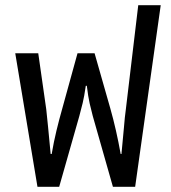

<svg xmlns="http://www.w3.org/2000/svg" viewBox="-20 -723 661 743"><path d="M125 0 39 -517H128L159 -300Q161 -282 166 -232Q171 -182 176 -127H180Q188 -174 198.5 -217.5Q209 -261 221 -303L280 -517H346L407 -303Q430 -222 447 -127H450Q456 -185 459.5 -228.5Q463 -272 467 -300L515 -703H602L503 0H417L339 -274Q333 -296 327 -322.5Q321 -349 316 -391H312Q306 -349 300 -324.5Q294 -300 287 -274L209 0Z"/></svg>

Font: Noto Sans Thai UI SemCond
Style: Regular
Weight: 400
Width: 4
Designer: Monotype Design Team
Foundry: Monotype Imaging Inc.
Version: Version 2.000